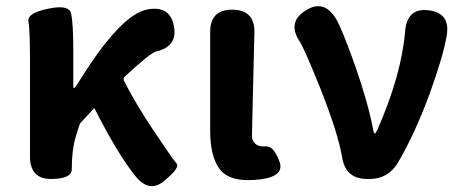

<svg xmlns="http://www.w3.org/2000/svg" viewBox="-20 -591 1530 634"><path d="M524 5Q473 49 426 -11Q369 -82 293 -231Q291 -235 288 -231Q271 -212 245 -184Q242 -180 229.5 -137.5Q217 -95 217 -32Q217 0 148 0Q79 0 79 -75V-393Q79 -492 74 -520Q69 -548 138 -562Q207 -577 214.5 -547Q222 -517 222 -423V-305Q222 -300 224.5 -300Q227 -300 236 -314Q378 -545 468 -560Q541 -573 554 -506Q568 -438 496 -421Q477 -417 393 -339Q385 -332 390 -323Q428 -248 489 -157Q552 -63 563.5 -50.5Q575 -38 524 5Z M705 -33Q674 -75 674 -159V-485Q674 -560 748 -559Q822 -558 820 -483L813 -190Q812 -153 812 -140Q812 -127 823 -116.5Q834 -106 858.5 -107.5Q883 -109 902 -60Q922 -10 842 1Q740 14 705 -33Z M1192 0Q1122 0 1110 -70Q1097 -149 1039 -296Q985 -431 969 -455Q928 -518 989 -556Q1049 -595 1089 -530Q1109 -497 1154 -370Q1196 -250 1213 -159Q1215 -150 1217.5 -150Q1220 -150 1226 -162Q1306 -344 1318 -490Q1325 -566 1396 -557Q1468 -548 1455 -473Q1444 -407 1399 -282Q1350 -149 1294 -54Q1262 0 1200 0Z"/></svg>

Font: Resource Han Rounded JP
Style: Bold
Weight: 700
Designer: Cyano Hao (round all glyphs); Ryoko NISHIZUKA 西塚涼子 (kana, bopomofo & ideographs); Paul D. Hunt (Latin, Greek & Cyrillic)
Foundry: Cyano Hao
Version: 0.990